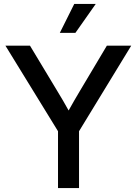

<svg xmlns="http://www.w3.org/2000/svg" viewBox="-20 -961 698 981"><path d="M276.4 0V-290.5L7.8 -727.5H133.3L271.5 -498Q287.1 -472.7 301.8 -447.3Q316.4 -421.9 330.6 -396.5Q344.7 -421.9 359.4 -447.3Q374 -472.7 389.2 -498L525.9 -727.5H650.4L383.8 -290.5V0ZM285.6 -793 359.4 -940.9H469.2L365.2 -793Z"/></svg>

Font: Inter Display Medium
Style: Regular
Weight: 500
Designer: Rasmus Andersson
Foundry: rsms
Version: Version 4.001;git-9221beed3